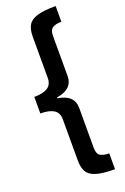

<svg xmlns="http://www.w3.org/2000/svg" viewBox="-207 -926 815 1254"><g transform="rotate(-20 200.0 -299.0)"><path d="M360 268Q276 268 230.5 254Q185 240 168 210Q151 180 151 132V-154Q151 -201 119 -221Q87 -241 26 -241V-356Q87 -356 119 -376Q151 -396 151 -443V-730Q151 -778 168 -808Q185 -838 230.5 -852Q276 -866 360 -866V-757Q321 -757 299 -743.5Q277 -730 277 -688V-410Q277 -319 164 -302V-296Q277 -279 277 -188V90Q277 132 299 145Q321 158 360 158Z"/></g></svg>

Font: Noto Sans Telugu UI SemiCondensed
Style: Bold
Weight: 700
Width: 4
Designer: Jelle Bosma - Monotype Design Team
Foundry: Monotype Imaging Inc.
Version: Version 2.005; ttfautohint (v1.8.4.7-5d5b)